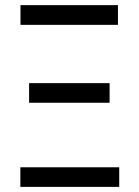

<svg xmlns="http://www.w3.org/2000/svg" viewBox="-20 -731 543 751"><path d="M60.1 -710.9H441.4V-633.8H60.1ZM93.8 -405.8H408.7V-329.1H93.8ZM59.6 -76.7H446.3V0H59.6Z"/></svg>

Font: RobotoCondensed-Regular
Style: Regular
Weight: 400
Designer: Google
Version: Version 2.001201; 2014